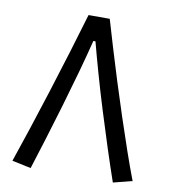

<svg xmlns="http://www.w3.org/2000/svg" viewBox="-80 -767 746 840"><g transform="rotate(10 293.0 -346.5)"><path d="M339.8 -698.2Q355.5 -645 375.7 -577.4Q396 -509.8 419.4 -435.3Q442.9 -360.8 467.5 -285.9Q492.2 -210.9 516.1 -141.8Q540 -72.8 561.5 -16.6L477.5 4.9Q454.1 -62.5 428.7 -140.9Q403.3 -219.2 378.4 -299.8Q353.5 -380.4 332.3 -455.3Q311 -530.3 295.4 -590.3H286.1Q269.5 -523.9 247.6 -445.3Q225.6 -366.7 201.7 -285.6Q177.7 -204.6 154.5 -129.6Q131.3 -54.7 112.3 4.9L28.3 -12.7Q51.3 -79.6 79.1 -163.8Q106.9 -248 136.2 -340.6Q165.5 -433.1 193.6 -524.9Q221.7 -616.7 245.6 -698.2Z"/></g></svg>

Font: CaskaydiaMono NF SemiLight
Style: Regular
Weight: 350
Designer: Aaron Bell
Foundry: Saja Typeworks
Version: Version 2111.001; ttfautohint (v1.8.4);Nerd Fonts 3.1.1